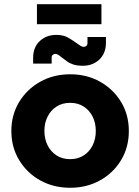

<svg xmlns="http://www.w3.org/2000/svg" viewBox="-20 -876 659 908"><path d="M311.7 12Q233 12 170.2 -23Q107.3 -58 70.5 -119Q33.7 -179.9 33.7 -256.3Q33.7 -332.7 70.5 -393.5Q107.3 -454.3 170.3 -489.5Q233.3 -524.7 312 -524.7Q390.7 -524.7 453.3 -489.5Q516 -454.3 552.7 -393.8Q589.3 -333.3 589.3 -256.1Q589.3 -179.7 552.7 -118.8Q516 -58 453.2 -23Q390.3 12 311.7 12ZM311.6 -123.3Q348.7 -123.3 376 -141Q403.3 -158.7 418.2 -188.8Q433 -218.8 433 -256.6Q433 -294.3 418.2 -324.3Q403.3 -354.3 376 -372Q348.7 -389.7 311.7 -389.7Q274.7 -389.7 247.3 -372Q220 -354.4 205 -324.4Q190 -294.5 190 -256.7Q190 -219 205 -188.9Q220 -158.7 247.3 -141Q274.6 -123.3 311.6 -123.3ZM371.7 -565Q345.3 -565 327.5 -570.7Q309.7 -576.3 297.3 -585.7Q285 -595 272.7 -604Q264.3 -611 256.8 -616Q249.3 -621 241.7 -621Q234.7 -621 229.5 -616.5Q224.3 -612 224.3 -603.7V-575.3H136.7V-602Q136.7 -652 167.8 -681.5Q199 -711 246 -711Q280.3 -711 302.7 -697.8Q325 -684.7 342.3 -672Q351 -666 359.5 -660.2Q368 -654.3 375.7 -654.3Q382.7 -654.3 388.2 -658.8Q393.7 -663.3 393.7 -673V-701H481V-674Q481 -624 449.8 -594.5Q418.7 -565 371.7 -565ZM154.7 -761.7V-856H459.7V-761.7Z"/></svg>

Font: MuseoModerno Thin
Style: Regular
Weight: 100
Designer: Pablo Cosgaya, Héctor Gatti, Marcela Romero, and the Authors of The MuseoModerno Project.
Foundry: Omnibus-Type Team
Version: Version 1.003